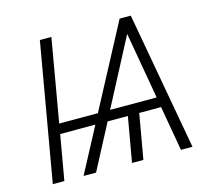

<svg xmlns="http://www.w3.org/2000/svg" viewBox="-102 -834 1060 957"><g transform="rotate(-15 428.0 -355.5)"><path d="M165.5 -283.7H365.2L591.8 -710.9H649.4L777.3 0H717.8L677.2 -231.4H564.5L523.9 0H465.3L505.9 -231.4H401.4L279.8 0H215.3L338.4 -231.9H156.7L116.2 0H56.6L180.2 -710.9H239.7ZM428.2 -283.7H668.5L608.4 -627.4Z"/></g></svg>

Font: RobotoInd Light
Style: Italic
Weight: 300
Italic angle: -12°
Designer: Google
Version: Version 2.001151; 2014